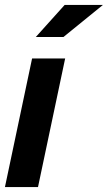

<svg xmlns="http://www.w3.org/2000/svg" viewBox="-22 -758 437 778"><path d="M242 -521 132 0H-2L108 -521ZM240 -738H395L235 -608H123Z"/></svg>

Font: Red Hat Display
Style: Bold Italic
Weight: 700
Italic angle: -12°
Designer: Pentagram / MCKL
Foundry: Pentagram / MCKL
Version: Version 1.003; Red Hat Display Bold Italic